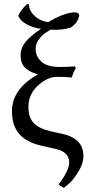

<svg xmlns="http://www.w3.org/2000/svg" viewBox="-20 -718 468 932"><path d="M348 -388Q337 -369 328 -342Q306 -345 256 -345Q211 -345 164.5 -303Q118 -261 118 -199Q118 -150 142 -122.5Q166 -95 228 -80Q235 -78 255 -74Q275 -70 284 -68Q385 -45 385 39Q385 74 363 111Q341 148 322 166.5Q303 185 290 194L268 181L265 177Q316 108 316 71Q316 20 251 5Q239 2 215.5 -3Q192 -8 184 -10Q108 -27 73 -68Q38 -109 38 -178Q38 -286 164 -357Q123 -368 101.5 -389.5Q80 -411 80 -449Q80 -485 104 -514.5Q128 -544 179 -578Q139 -583 107 -601.5Q75 -620 69 -642Q80 -669 111 -698H120Q121 -665 149.5 -639.5Q178 -614 215 -611Q294 -658 344 -658Q355 -658 360 -653Q365 -648 364 -640Q357 -606 323 -584Q277 -570 225 -574Q201 -559 189.5 -550Q178 -541 165.5 -522Q153 -503 153 -480Q153 -444 181 -418.5Q209 -393 269 -393Q314 -393 343 -396Z"/></svg>

Font: Libertinus Sans
Style: Regular
Weight: 400
Designer: Philipp H. Poll
Foundry: Khaled Hosny
Version: Version 6.1